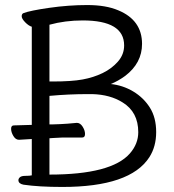

<svg xmlns="http://www.w3.org/2000/svg" viewBox="-20 -731 690 761"><path d="M106 -180Q73 -178 56 -177H55Q42 -177 33 -192Q24 -207 24 -220.5Q24 -234 35 -234L106 -236V-625Q93 -629 79.5 -643Q66 -657 66 -666.5Q66 -676 73 -679Q99 -689 175.5 -700Q252 -711 326 -711Q400 -711 449 -690Q543 -651 543 -557Q543 -481 476 -430Q447 -409 419 -398Q467 -393 508 -368.5Q549 -344 574 -304.5Q599 -265 599 -207.5Q599 -150 572 -108Q496 10 227 10Q134 10 73 1Q53 -3 53 -17Q53 -23 59 -28.5Q65 -34 81.5 -34Q98 -34 106 -36ZM176 -238H190L218 -239Q244 -240 284 -244H285Q298 -244 307.5 -229Q317 -214 317 -200Q317 -186 306 -186H229L190 -184Q183 -184 176 -183V-39Q422 -39 495 -123Q528 -161 528 -207Q528 -287 466 -325Q417 -356 346 -358H327Q253 -358 176 -351ZM472 -551Q472 -650 308 -650Q238 -650 176 -633V-408H189Q264 -408 307.5 -416Q351 -424 387 -441.5Q423 -459 447.5 -487Q472 -515 472 -551Z"/></svg>

Font: LXGW Bright GB
Style: Regular
Weight: 400
Designer: Christian Thalmann (Catharsis Fonts)
Foundry: LXGW / Christian Thalmann (Catharsis Fonts) / Fontworks Inc.
Version: Version 5.510